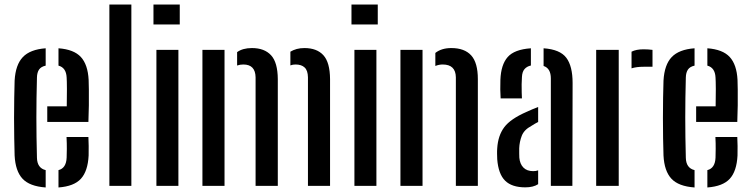

<svg xmlns="http://www.w3.org/2000/svg" viewBox="-20 -820 3312 847"><path d="M44.5 -134Q43.5 -167 42.8 -209.8Q42 -252.5 42 -298.8Q42 -345 42.8 -388.2Q43.5 -431.5 44.5 -464.5Q48.5 -534.5 80.8 -568.2Q113 -602 181.5 -607V-530.5Q161 -526 152.2 -513Q143.5 -500 143 -478Q140.5 -386 140.5 -301.8Q140.5 -217.5 143 -124Q144 -78.5 181.5 -69.5V7Q110.5 2 79.2 -31.8Q48 -65.5 44.5 -134ZM188.5 -282V-351H274.5Q275.5 -390 275.2 -427.5Q275 -465 274 -478Q272 -521.5 238 -530.5V-607Q306 -602 336.8 -568.5Q367.5 -535 371 -468Q371.5 -456.5 372 -425.2Q372.5 -394 372 -355.2Q371.5 -316.5 370 -282ZM238 7V-69.5Q272 -78 274 -124.5Q274.5 -139.5 274.8 -163.2Q275 -187 273.5 -215.5H370Q371 -201.5 371.2 -176Q371.5 -150.5 371 -134Q367.5 -65 337 -31.5Q306.5 2 238 7Z M462.5 0V-800H559.5V0Z M657 -712V-800H773V-712ZM670 0V-600H767V0Z M1338.5 0V-479Q1338 -509 1324 -522.2Q1310 -535.5 1284 -535.5Q1271 -535.5 1261 -531.5V-592Q1273.5 -599.5 1288.8 -603.8Q1304 -608 1323 -608Q1378 -608 1406.8 -576.2Q1435.5 -544.5 1436 -471V0ZM1107.5 0V-479Q1106.5 -535.5 1053.5 -535.5Q1038.5 -535.5 1026 -531V-590Q1050.5 -608 1091.5 -608Q1146.5 -608 1175.8 -576.2Q1205 -544.5 1205.5 -471V0ZM873 0V-600H970.5V0Z M1530.5 -712V-800H1646.5V-712ZM1543.5 0V-600H1640.5V0Z M1991 0V-479Q1990 -535.5 1933 -535.5Q1916.5 -535.5 1900.5 -529V-586.5Q1927.5 -608 1971 -608Q2029 -608 2058.5 -575.8Q2088 -543.5 2088 -471V0ZM1746.5 0V-600H1844V0Z M2188.5 -386Q2186 -423 2187.5 -468Q2190 -534.5 2219.5 -568.2Q2249 -602 2322 -607V-531Q2304 -527 2293.8 -515Q2283.5 -503 2282.5 -480Q2281.5 -467.5 2281.2 -448.2Q2281 -429 2281.5 -411.5Q2282 -394 2282.5 -386ZM2410 0V-474Q2410 -518.5 2378 -529V-607Q2450.5 -602 2478.2 -565.2Q2506 -528.5 2506 -454L2505 0ZM2173.5 -117.5Q2173 -129.5 2172.8 -142Q2172.5 -154.5 2173.5 -166Q2177 -222 2204.5 -258.8Q2232 -295.5 2303 -326.5Q2315 -332 2327.8 -337.5Q2340.5 -343 2354 -348V-282Q2347 -278.5 2339.8 -274.2Q2332.5 -270 2324 -264.5Q2292 -247.5 2281.8 -221Q2271.5 -194.5 2270.5 -165.5Q2270.5 -152 2270.5 -143.2Q2270.5 -134.5 2271 -124.5Q2273.5 -96.5 2289 -80.8Q2304.5 -65 2332 -65Q2344.5 -65 2354 -68.5V-7.5Q2332.5 6.5 2297.5 6.5Q2238 6.5 2208.2 -23Q2178.5 -52.5 2173.5 -117.5Z M2766 -518.5V-592Q2786.5 -602.5 2819 -602.5Q2839 -602.5 2858.5 -600V-525.5H2820Q2787.5 -525.5 2766 -518.5ZM2610 0V-600H2709.5V0Z M2907 -134Q2906 -167 2905.2 -209.8Q2904.5 -252.5 2904.5 -298.8Q2904.5 -345 2905.2 -388.2Q2906 -431.5 2907 -464.5Q2911 -534.5 2943.2 -568.2Q2975.5 -602 3044 -607V-530.5Q3023.5 -526 3014.8 -513Q3006 -500 3005.5 -478Q3003 -386 3003 -301.8Q3003 -217.5 3005.5 -124Q3006.5 -78.5 3044 -69.5V7Q2973 2 2941.8 -31.8Q2910.5 -65.5 2907 -134ZM3051 -282V-351H3137Q3138 -390 3137.8 -427.5Q3137.5 -465 3136.5 -478Q3134.5 -521.5 3100.5 -530.5V-607Q3168.5 -602 3199.2 -568.5Q3230 -535 3233.5 -468Q3234 -456.5 3234.5 -425.2Q3235 -394 3234.5 -355.2Q3234 -316.5 3232.5 -282ZM3100.5 7V-69.5Q3134.5 -78 3136.5 -124.5Q3137 -139.5 3137.2 -163.2Q3137.5 -187 3136 -215.5H3232.5Q3233.5 -201.5 3233.8 -176Q3234 -150.5 3233.5 -134Q3230 -65 3199.5 -31.5Q3169 2 3100.5 7Z"/></svg>

Font: Big Shoulders Stencil Text SemiBold
Style: Regular
Weight: 600
Designer: Patric King
Foundry: XO Type Co
Version: Version 1.000